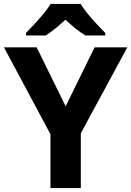

<svg xmlns="http://www.w3.org/2000/svg" viewBox="-20 -954 666 974"><path d="M313 -415 460 -714H626L390 -278V0H236V-273L0 -714H166ZM389 -934Q403 -911 425.5 -883.5Q448 -856 472 -830.5Q496 -805 514 -787V-774H414Q388 -789 363 -809.5Q338 -830 312 -854Q286 -830 262 -810.5Q238 -791 212 -774H112V-787Q131 -806 154.5 -831.5Q178 -857 200.5 -884Q223 -911 237 -934Z"/></svg>

Font: Noto Sans Lao UI
Style: Regular
Weight: 400
Designer: Monotype Design Team
Foundry: Monotype Imaging Inc.
Version: Version 2.000